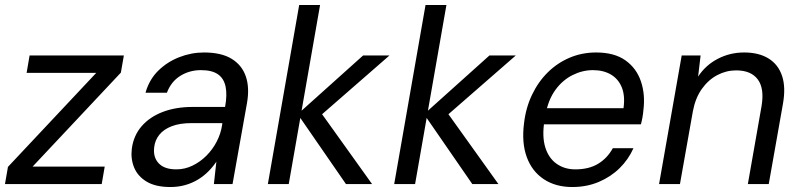

<svg xmlns="http://www.w3.org/2000/svg" viewBox="-29 -740 3222 772"><path d="M-9 0 3 -69 358 -447H78L90 -517H469L457 -448L102 -70H392L380 0Z M656 12Q597 12 561 -9.5Q525 -31 510.5 -66Q496 -101 501 -142Q508 -195 540.5 -232.5Q573 -270 625.5 -290Q678 -310 745 -310H876Q885 -359 878 -392Q871 -425 847 -441.5Q823 -458 779 -458Q733 -458 696 -435Q659 -412 642 -367H556Q571 -420 607 -455.5Q643 -491 691.5 -510Q740 -529 791 -529Q861 -529 902.5 -503.5Q944 -478 959.5 -432.5Q975 -387 964 -325L906 0H831L841 -90Q827 -69 808.5 -50.5Q790 -32 767 -18Q744 -4 716 4Q688 12 656 12ZM680 -59Q714 -59 745 -74Q776 -89 801 -114Q826 -139 842.5 -171Q859 -203 864 -237L865 -245H741Q694 -245 661.5 -232.5Q629 -220 611.5 -198Q594 -176 591 -148Q586 -108 609 -83.5Q632 -59 680 -59Z M1362 0 1168 -281 1431 -517H1537L1232 -251L1243 -313L1467 0ZM1048 0 1174 -720H1258L1132 0Z M1870 0 1676 -281 1939 -517H2045L1740 -251L1751 -313L1975 0ZM1556 0 1682 -720H1766L1640 0Z M2272 12Q2205 12 2157.5 -19.5Q2110 -51 2089 -108.5Q2068 -166 2078 -244Q2085 -306 2110 -358.5Q2135 -411 2173.5 -449Q2212 -487 2261.5 -508Q2311 -529 2368 -529Q2441 -529 2485.5 -497.5Q2530 -466 2548 -413Q2566 -360 2558 -297Q2557 -284 2554.5 -269.5Q2552 -255 2548 -240H2139L2150 -305H2478Q2485 -355 2471 -389Q2457 -423 2427 -440.5Q2397 -458 2355 -458Q2313 -458 2273 -438Q2233 -418 2204.5 -379Q2176 -340 2165 -282L2160 -254Q2150 -191 2163.5 -147.5Q2177 -104 2209 -81.5Q2241 -59 2284 -59Q2339 -59 2376 -81.5Q2413 -104 2435 -144H2518Q2498 -99 2462.5 -64Q2427 -29 2378.5 -8.5Q2330 12 2272 12Z M2621 0 2712 -517H2788L2778 -432Q2808 -478 2857 -503.5Q2906 -529 2963 -529Q3022 -529 3061 -505Q3100 -481 3115.5 -435Q3131 -389 3119 -322L3062 0H2978L3033 -313Q3045 -384 3018 -420.5Q2991 -457 2931 -457Q2891 -457 2855 -438Q2819 -419 2793 -382.5Q2767 -346 2757 -293L2705 0Z"/></svg>

Font: DM Sans 11pt
Style: Italic
Weight: 400
Italic angle: -10°
Version: Version 4.004;gftools[0.9.30]